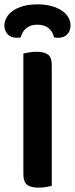

<svg xmlns="http://www.w3.org/2000/svg" viewBox="-30 -852 343 879"><path d="M147 7Q109 7 93 -7Q77 -21 77 -54V-607Q86 -609 103 -612Q120 -615 137 -615Q173 -615 190 -602Q207 -589 207 -554V-1Q198 1 181.5 4Q165 7 147 7ZM141 -739Q110 -739 90.5 -723Q71 -707 65 -681Q60 -680 56.5 -679.5Q53 -679 48 -679Q19 -679 4.5 -695.5Q-10 -712 -10 -735Q-10 -754 0 -771.5Q10 -789 29 -802.5Q48 -816 76 -824Q104 -832 141 -832Q178 -832 206.5 -824Q235 -816 254.5 -802.5Q274 -789 283.5 -771.5Q293 -754 293 -735Q293 -712 278.5 -695.5Q264 -679 235 -679Q230 -679 226 -679.5Q222 -680 217 -681Q212 -707 192.5 -723Q173 -739 141 -739Z"/></svg>

Font: Baloo Tammudu 2 SemiBold
Style: Regular
Weight: 600
Designer: Maithili Shingre, Omkar Shende and Ek Type
Foundry: Ek Type
Version: Version 1.640;hotconv 1.0.111;makeotfexe 2.5.65597; ttfautoh